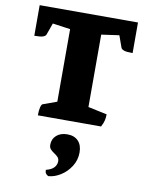

<svg xmlns="http://www.w3.org/2000/svg" viewBox="-103 -715 877 1131"><g transform="rotate(10 335.0 -149.5)"><path d="M143 0Q143 -29 147.5 -47.5Q152 -66 159 -69L242 -99V-533L136 -548L111 -478Q108 -469 93.5 -463.5Q79 -458 41 -458V-641H629V-458Q592 -458 577 -463.5Q562 -469 559 -478L534 -548L428 -533V-100L541 -76Q541 -57 537 -39.5Q533 -22 521 0ZM265 342Q256 337 250.5 330Q245 323 245 308Q278 300 293 283.5Q308 267 308 246Q308 230 298.5 220.5Q289 211 276.5 203Q264 195 254.5 185Q245 175 245 158Q245 123 269.5 101.5Q294 80 334 80Q376 80 399.5 104.5Q423 129 423 173Q423 219 398.5 257Q374 295 337.5 317.5Q301 340 265 342Z"/></g></svg>

Font: Petrona Black
Style: Regular
Weight: 900
Designer: Ringo R. Seeber
Foundry: Ringo R. Seeber
Version: Version 2.001; ttfautohint (v1.8.3)